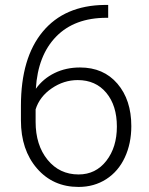

<svg xmlns="http://www.w3.org/2000/svg" viewBox="-20 -736 594 766"><path d="M411.6 -716.3V-665H404.8Q277.3 -665 204.1 -590.1Q130.9 -515.1 123 -381.8Q152.3 -422.4 197.8 -444.6Q243.2 -466.8 299.3 -466.8Q393.1 -466.8 448.5 -402.1Q503.9 -337.4 503.9 -232.9Q503.9 -163.6 478 -107.9Q452.1 -52.2 403.8 -21.2Q355.5 9.8 293.5 9.8Q191.4 9.8 127.4 -64.2Q63.5 -138.2 63.5 -255.4V-314Q63.5 -504.9 150.4 -609.6Q237.3 -714.4 397 -716.3ZM290 -416.5Q234.4 -416.5 186.3 -383.5Q138.2 -350.6 122.1 -299.8V-250Q122.1 -157.2 169.7 -98.6Q217.3 -40 293.5 -40Q361.8 -40 404.1 -94.2Q446.3 -148.4 446.3 -231Q446.3 -314.9 404.1 -365.7Q361.8 -416.5 290 -416.5Z"/></svg>

Font: Vazir Thin
Style: Thin
Weight: 100
Designer: Saber Rastikerdar
Foundry: Saber Rastikerdar
Version: Version 30.0.0